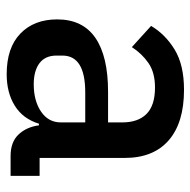

<svg xmlns="http://www.w3.org/2000/svg" viewBox="-18 -554 584 589"><g transform="rotate(90 274.5 -260.0)"><path d="M459 0Q416 0 393 -24.5Q370 -49 365 -87H360Q345 -38 305 -13Q265 12 208 12Q127 12 83.5 -30Q40 -72 40 -143Q40 -221 96.5 -260Q153 -299 262 -299H356V-343Q356 -391 330 -417Q304 -443 249 -443Q203 -443 174 -423Q145 -403 125 -372L60 -431Q86 -475 133 -503.5Q180 -532 256 -532Q357 -532 411 -485Q465 -438 465 -350V-89H520V0ZM239 -71Q290 -71 323 -93.5Q356 -116 356 -154V-229H264Q151 -229 151 -159V-141Q151 -106 174.5 -88.5Q198 -71 239 -71Z"/></g></svg>

Font: IBM Plex Sans Hebrew Medm
Style: Regular
Weight: 500
Designer: Mike Abbink, Paul van der Laan, Pieter van Rosmalen, Yanek Iontef
Foundry: Bold Monday
Version: Version 1.3